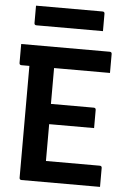

<svg xmlns="http://www.w3.org/2000/svg" viewBox="-60 -948 670 992"><g transform="rotate(5 275.0 -452.0)"><path d="M90 0Q79 0 79 -11V-591H38Q27 -591 27 -602V-700H486Q497 -700 497 -689V-591H207V-405H429Q440 -405 440 -394V-300H207V-109H486Q497 -109 497 -98V0ZM86 -904H431Q442 -904 442 -893V-803H97Q86 -803 86 -814Z"/></g></svg>

Font: Recursive Sn Lnr St SmB
Style: Regular
Weight: 600
Version: Version 1.079;hotconv 1.0.112;makeotfexe 2.5.65598; ttfautoh